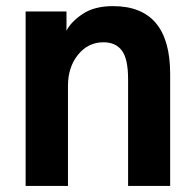

<svg xmlns="http://www.w3.org/2000/svg" viewBox="-20 -613 638 633"><path d="M64.5 0V-575.2H199.2V-511.7Q213.9 -541 252.4 -566.9Q291 -592.8 352.5 -592.8Q541 -592.8 541 -369.1V0H402.3V-352.5Q402.3 -418.9 381.8 -446.3Q361.3 -473.6 321.3 -473.6Q270.5 -473.6 237.3 -432.6Q204.1 -391.6 204.1 -330.1V0Z"/></svg>

Font: Gothic A1 ExtraBold
Style: Regular
Weight: 800
Designer: HanYang I&C Co.,Ltd.
Foundry: HanYang I&C Co.,Ltd.
Version: Version 2.50